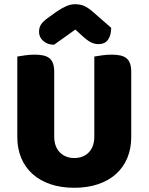

<svg xmlns="http://www.w3.org/2000/svg" viewBox="-20 -874 704 910"><path d="M602 -224Q602 -170 583.5 -125.5Q565 -81 530 -49.5Q495 -18 445 -1Q395 16 332 16Q269 16 219 -1Q169 -18 134 -49.5Q99 -81 80.5 -125.5Q62 -170 62 -224V-606Q73 -608 97 -611.5Q121 -615 143 -615Q166 -615 183.5 -611.5Q201 -608 213 -599Q225 -590 231 -574Q237 -558 237 -532V-227Q237 -179 263.5 -152Q290 -125 332 -125Q375 -125 401 -152Q427 -179 427 -227V-606Q438 -608 462 -611.5Q486 -615 508 -615Q531 -615 548.5 -611.5Q566 -608 578 -599Q590 -590 596 -574Q602 -558 602 -532ZM337 -734Q306 -711 282 -694.5Q258 -678 236 -662Q206 -662 185.5 -679.5Q165 -697 165 -723Q165 -743 174.5 -758Q184 -773 211 -792L247 -818Q272 -835 293.5 -844.5Q315 -854 335 -854Q362 -854 381 -845Q400 -836 426 -813L507 -742Q507 -708 492.5 -686.5Q478 -665 447 -665Q437 -665 428.5 -667Q420 -669 410 -674Q400 -679 388 -688.5Q376 -698 360 -713Z"/></svg>

Font: Baloo Tammudu
Style: Regular
Weight: 400
Designer: Omkar Shende and Ek Type
Foundry: Ek Type
Version: Version 1.007;PS 1.000;hotconv 1.0.88;makeotf.lib2.5.647800